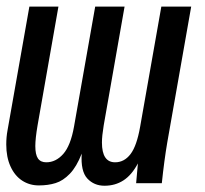

<svg xmlns="http://www.w3.org/2000/svg" viewBox="-20 -570 640 598"><path d="M484 0.5H404L409.5 -61Q390 -24.5 364.2 -8Q338.5 8.5 305.5 8.5Q273 8.5 252 -14Q231 -36.5 234.5 -91.5Q218.5 -50.5 197.5 -28.8Q176.5 -7 153.2 0.2Q130 7.5 101 7.5Q72 7.5 49 -7.5Q26 -22.5 12.8 -51.5Q-0.5 -80.5 -0.5 -120Q-0.5 -143 3.5 -164.5L71.5 -549.5H162L97 -179.5Q90 -138.5 90 -115Q90 -88.5 98.2 -76.5Q106.5 -64.5 124 -64.5Q154 -64.5 177 -90.5Q200 -116.5 210.5 -175.5L276.5 -549.5H368L303 -179.5Q297.5 -146.5 297.5 -126Q297.5 -64.5 338.5 -64.5Q367 -64.5 386.5 -90Q406 -115.5 416.5 -175.5L482.5 -549.5H575.5L501 -126.5Q491.5 -71 484 0.5Z"/></svg>

Font: JuliaMono Italic
Style: Regular
Weight: 400
Italic angle: -9°
Monospace: yes
Designer: cormullion
Foundry: corm
Version: Version 0.049; ttfautohint (v1.8.4)